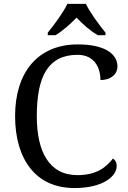

<svg xmlns="http://www.w3.org/2000/svg" viewBox="-20 -951 654 981"><path d="M377.9 -724.1C167.5 -724.1 57.1 -574.7 57.1 -357.9C57.1 -248 83.5 -155.8 134.8 -91.3C185.5 -26.9 261.2 9.8 360.8 9.8C506.8 9.8 576.2 -50.8 576.2 -102.1C576.2 -122.1 568.4 -133.8 557.1 -141.1C540 -119.1 519 -97.7 490.2 -82C461.4 -66.4 424.8 -56.2 376 -56.2C302.2 -56.2 250.5 -86.9 216.8 -140.1C183.1 -192.9 168 -268.6 168 -357.9C168 -458 182.1 -536.6 215.3 -589.8C248.5 -642.6 300.3 -670.9 376 -670.9C462.9 -670.9 493.2 -604.5 493.2 -542C543.5 -542 580.1 -569.3 580.1 -611.8C580.1 -675.8 514.2 -724.1 377.9 -724.1ZM224.1 -771H263.2C300.8 -793 340.3 -829.1 371.1 -860.8C400.9 -829.1 441.4 -793 480 -771H519V-784.2C488.3 -821.8 439.5 -887.2 418.9 -931.2H324.2C303.7 -887.2 254.9 -821.8 224.1 -784.2Z"/></svg>

Font: The Erased English
Style: Regular
Weight: 400
Designer: Monotype Design team + ligartures altered by 180 Amsterdam
Foundry: Monotype Imaging Inc.
Version: Version 1.030;Glyphs 3.1.2 (3151)